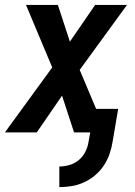

<svg xmlns="http://www.w3.org/2000/svg" viewBox="-32 -540 552 783"><path d="M210 223V139Q230 139 251 133Q272 127 289 113Q306 99 316 79Q326 59 329 39L336 0H270L221 -150L118 0H-12L181 -265L74 -520H204L253 -370L356 -520H486L293 -255L360 -96H450L427 39Q423 64 414.5 88.5Q406 113 391 135.5Q376 158 355 175.5Q334 193 309.5 204Q285 215 260 219Q235 223 210 223Z"/></svg>

Font: Iosevka Custom
Style: Bold Italic
Weight: 700
Italic angle: -9°
Designer: Belleve Invis
Foundry: Belleve Invis
Version: Version 30.3.1; ttfautohint (v1.8.3)